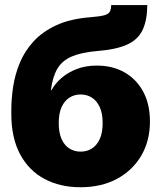

<svg xmlns="http://www.w3.org/2000/svg" viewBox="-20 -748 654 779"><path d="M306.6 11.7Q223.6 11.7 160.2 -22.2Q96.7 -56.2 61.3 -122.6Q25.9 -189 25.9 -286.1V-300.8Q25.9 -346.7 33.4 -396.5Q41 -446.3 60.5 -493.4Q80.1 -540.5 116.2 -580.1Q152.3 -619.6 209 -645.8Q265.6 -671.9 347.7 -678.2Q385.3 -681.2 402.8 -686Q420.4 -690.9 425.5 -700.7Q430.7 -710.4 431.2 -727.5H577.6Q577.1 -664.6 558.1 -625.5Q539.1 -586.4 494.9 -566.7Q450.7 -546.9 375 -541Q310.5 -535.6 271.2 -518.8Q231.9 -502 212.6 -469Q193.4 -436 186.5 -382.3H189Q203.6 -409.2 229.5 -431.6Q255.4 -454.1 291.5 -468Q327.6 -481.9 372.6 -481.9Q436.5 -481.9 484.9 -454.6Q533.2 -427.2 560.8 -376.5Q588.4 -325.7 588.4 -255.4Q588.4 -176.3 553 -116.2Q517.6 -56.2 454.3 -22.2Q391.1 11.7 306.6 11.7ZM307.1 -132.8Q333 -132.8 353 -145.5Q373 -158.2 384.8 -184.1Q396.5 -210 396.5 -248.5Q396.5 -287.6 384.8 -313.2Q373 -338.9 353 -351.8Q333 -364.7 307.1 -364.7Q281.7 -364.7 261.5 -351.8Q241.2 -338.9 229.7 -313.2Q218.3 -287.6 218.3 -248.5Q218.3 -210 229.7 -184.1Q241.2 -158.2 261.5 -145.5Q281.7 -132.8 307.1 -132.8Z"/></svg>

Font: Inter 24pt Black
Style: Regular
Weight: 900
Designer: Rasmus Andersson
Foundry: rsms
Version: Version 4.001;git-66647c0bb